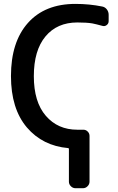

<svg xmlns="http://www.w3.org/2000/svg" viewBox="-20 -784 613 1000"><path d="M411.1 -108.4Q425.8 -109.4 436 -99.6Q446.3 -89.8 446.3 -76.2V162.1Q446.3 175.8 436 186Q425.8 196.3 412.1 196.3H373Q359.4 196.3 349.1 186Q338.9 175.8 338.9 162.1V-7.8Q338.9 -12.7 335 -12.7Q202.1 -24.4 120.1 -120.1Q37.1 -217.8 37.1 -387.7Q37.1 -565.4 125.5 -664.6Q213.9 -763.7 373 -763.7Q445.3 -763.7 512.7 -750Q527.3 -747.1 536.6 -734.9Q545.9 -722.7 545.9 -707V-673.8Q545.9 -661.1 535.6 -653.3Q525.4 -645.5 512.7 -649.4Q480.5 -658.2 460.9 -662.1Q431.6 -667 382.8 -667Q277.3 -667 216.8 -594.2Q156.2 -521.5 156.2 -387.2Q156.2 -252.9 218.8 -180.7Q281.2 -108.4 382.8 -108.4Q398.4 -108.4 411.1 -108.4Z"/></svg>

Font: Gen Jyuu GothicL Medium
Style: Regular
Weight: 500
Designer: [Source Han Sans]
Ryoko NISHIZUKA  (kana & ideographs); Paul D. Hunt (Latin, Greek & Cyrillic); Wenlong ZHANG  (bopomofo
Version: Version 1.002.20150607